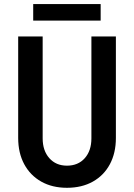

<svg xmlns="http://www.w3.org/2000/svg" viewBox="-20 -895 644 923"><path d="M301.8 7.8Q231 7.8 178.2 -22Q125.5 -51.8 96.4 -105.7Q67.4 -159.7 67.4 -231.9V-719.7H185.1V-230Q185.1 -170.9 217 -134.8Q249 -98.6 301.8 -98.6Q355.5 -98.6 387.5 -134.5Q419.4 -170.4 419.4 -230V-719.7H537.1V-231.9Q537.1 -159.7 508.3 -105.7Q479.5 -51.8 426.5 -22Q373.5 7.8 301.8 7.8ZM139.6 -795.9V-875.5H463.9V-795.9Z"/></svg>

Font: Reddit Sans Condensed SemiBold
Style: Regular
Weight: 600
Designer: Stephen Hutchings
Foundry: Reddit
Version: Version 1.014